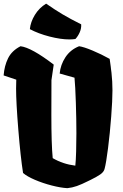

<svg xmlns="http://www.w3.org/2000/svg" viewBox="-22 -1006 664 1037"><path d="M585.4 -517.6Q585.4 -465.3 578.6 -376Q571.8 -286.6 561.5 -205.6Q551.3 -124.5 542.5 -92.8Q538.1 -76.7 519.3 -63.7Q500.5 -50.8 468.8 -35.2Q465.8 -33.7 462.2 -32Q458.5 -30.3 454.6 -28.3Q418.9 -10.3 393.1 -1.2Q367.2 7.8 341.8 10.3Q305.7 8.3 257.3 -4.2Q209 -16.6 166.3 -34.9Q123.5 -53.2 102.5 -71.8Q88.9 -158.7 76.9 -305.9Q64.9 -453.1 64.9 -527.8Q64.9 -558.1 65.9 -575.7L-2.4 -598.6Q1.5 -650.4 21.7 -691.4Q42 -732.4 88.9 -756.3Q147.9 -749 268.1 -657.2L266.6 -656.2L268.1 -656.7L255.9 -573.2L255.4 -383.8Q255.4 -227.1 262.7 -151.9Q317.9 -119.6 384.8 -111.3Q387.7 -136.7 389.2 -187.5Q390.6 -238.3 390.6 -286.1Q390.6 -359.9 387.7 -450.4Q384.8 -541 380.4 -586.4L300.3 -608.9Q304.7 -656.2 331.5 -697Q358.4 -737.8 405.3 -756.3Q430.2 -752.9 478 -732.9Q525.9 -712.9 570.3 -688L576.2 -645.5V-645L577.6 -632.3L580.1 -613.8Q585.4 -565.4 585.4 -517.6ZM353.5 -793Q369.6 -793 385.3 -795.4Q399.4 -810.5 408.7 -831.8Q418 -853 416.5 -874.5Q356 -904.8 316.2 -928.5Q276.4 -952.1 227.1 -986.3Q189.5 -963.4 166.3 -925.5Q143.1 -887.7 139.2 -848.6Q185.1 -824.2 245.6 -808.6Q306.2 -793 353.5 -793Z"/></svg>

Font: Fruktur
Style: Regular
Weight: 400
Designer: Viktoriya Grabowska
Foundry: Viktoriya Grabowska
Version: Version 1.004; ttfautohint (v1.4.1)